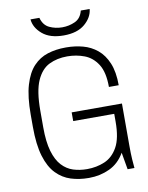

<svg xmlns="http://www.w3.org/2000/svg" viewBox="-96 -945 791 1023"><g transform="rotate(-10 300.0 -433.0)"><path d="M300 10Q249 10 204.5 -4Q160 -18 126 -53Q92 -88 73 -150.5Q54 -213 54 -310V-376Q54 -473 72.5 -535.5Q91 -598 124 -633Q157 -668 201.5 -682Q246 -696 298 -696H303Q349 -696 392 -684.5Q435 -673 469 -645Q503 -617 523 -569Q543 -521 543 -449H490Q490 -529 462.5 -572Q435 -615 391.5 -631.5Q348 -648 299 -648Q244 -648 201 -627Q158 -606 133 -550Q108 -494 108 -388V-298Q108 -219 123 -168Q138 -117 164.5 -88.5Q191 -60 225.5 -49Q260 -38 300 -38Q351 -38 395 -56.5Q439 -75 466 -123Q493 -171 493 -261V-303H271V-350H543V-119Q543 -80 545 -48Q547 -16 549 0H512L496 -92Q465 -38 413.5 -14Q362 10 303 10ZM301 -761Q227 -761 186 -796Q145 -831 141 -876H189Q200 -835 232 -820Q264 -805 301 -805Q338 -805 370.5 -820Q403 -835 413 -876H461Q457 -831 416 -796Q375 -761 301 -761Z"/></g></svg>

Font: Chivo Mono Medium Thin
Style: Regular
Weight: 250
Monospace: yes
Version: Version 1.008